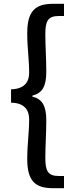

<svg xmlns="http://www.w3.org/2000/svg" viewBox="-20 -817 396 1008"><path d="M259 171H316V107H289C232 107 218 81 218 12C218 -54 223 -112 223 -185C223 -261 202 -297 150 -310V-315C202 -328 223 -363 223 -440C223 -514 218 -572 218 -638C218 -707 232 -733 289 -733H316V-797H259C167 -797 123 -761 123 -643C123 -562 133 -509 133 -434C133 -392 113 -350 38 -348V-278C113 -277 133 -234 133 -191C133 -117 123 -63 123 18C123 136 167 171 259 171Z"/></svg>

Font: Noto Sans CJK HK Medium
Style: Regular
Weight: 500
Designer: Ryoko NISHIZUKA 西塚涼子 (kana, bopomofo & ideographs); Paul D. Hunt (Latin, Greek & Cyrillic); Sandoll Communications 산돌커뮤니
Foundry: Adobe
Version: Version 2.004;hotconv 1.0.118;makeotfexe 2.5.65603